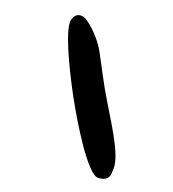

<svg xmlns="http://www.w3.org/2000/svg" viewBox="-95 -680 689 766"><g transform="rotate(15 250.0 -297.0)"><path d="M379 6.5C406 8 428 -1.5 428 -35C440.5 -87.5 394.5 -177.5 334.5 -299C303.5 -360.5 280 -423 252.5 -485C233.5 -527.5 194.5 -574 165.5 -595C148 -605 124.5 -606 113.5 -578.5C94 -545 153 -389.5 199 -283C245 -178 335 3.5 379 6.5Z"/></g></svg>

Font: Gluten
Style: Italic
Weight: 400
Italic angle: -13°
Designer: Tyler Finck
Foundry: Etcetera Type Company
Version: Version 0.920